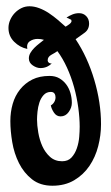

<svg xmlns="http://www.w3.org/2000/svg" viewBox="-20 -597 355 612"><path d="M264 -522Q264 -503 249.5 -492.5Q235 -482 221 -472Q259 -415 280.5 -342.5Q302 -270 302 -201Q302 -166 293 -131Q284 -96 265 -68Q246 -40 216.5 -22.5Q187 -5 147 -5Q108 -5 82 -25.5Q56 -46 40.5 -77Q25 -108 19 -144Q13 -180 13 -211Q13 -240 20.5 -266Q28 -292 44 -312Q60 -332 83 -343.5Q106 -355 138 -355Q156 -355 169 -347.5Q182 -340 191 -328Q200 -316 204.5 -300.5Q209 -285 209 -269Q209 -254 199 -240Q189 -226 173 -226Q160 -226 152 -238Q144 -250 142 -261Q149 -265 153 -272Q157 -279 157 -287Q157 -294 153.5 -299Q150 -304 142 -304Q128 -304 119 -294Q110 -284 105.5 -270Q101 -256 99.5 -241Q98 -226 98 -216Q98 -198 102 -174.5Q106 -151 115 -131Q124 -111 139.5 -97Q155 -83 178 -83Q197 -83 208 -95Q219 -107 225 -124.5Q231 -142 232.5 -160.5Q234 -179 234 -193Q234 -221 229.5 -254Q225 -287 216 -319.5Q207 -352 193.5 -381.5Q180 -411 163 -434Q156 -429 144 -422.5Q132 -416 132 -405Q132 -400 136 -397Q140 -394 145 -395Q130 -380 109 -380Q97 -380 84.5 -388.5Q72 -397 72 -411Q72 -420 77 -428.5Q82 -437 89.5 -444.5Q97 -452 105.5 -458.5Q114 -465 120 -470Q111 -473 100 -473Q86 -473 75 -465.5Q64 -458 67 -441Q43 -446 25 -464Q7 -482 7 -508Q7 -521 12.5 -533.5Q18 -546 27 -555.5Q36 -565 48 -571Q60 -577 74 -577Q89 -577 105 -571Q121 -565 136 -555Q151 -545 164.5 -533.5Q178 -522 189 -512Q193 -514 200.5 -519.5Q208 -525 208 -530L207 -534L192 -541Q201 -547 211 -551Q221 -555 232 -555Q246 -555 255 -545.5Q264 -536 264 -522Z"/></svg>

Font: Gloria
Style: Regular
Weight: 400
Designer: Peter Wiegel
Foundry: Peter Wiegel
Version: Version 1.000